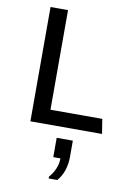

<svg xmlns="http://www.w3.org/2000/svg" viewBox="-105 -754 811 1135"><g transform="rotate(10 300.0 -186.0)"><path d="M104 0V-686H209V-88H520L534 0ZM269 314V303Q292 277 304.5 246.5Q317 216 317 185H274V69H371V169Q371 208 359 246Q347 284 321 314Z"/></g></svg>

Font: Chivo Mono Medium
Style: Regular
Weight: 400
Monospace: yes
Version: Version 1.008